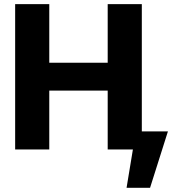

<svg xmlns="http://www.w3.org/2000/svg" viewBox="-20 -727 861 934"><path d="M53.7 -707H219.7V-421.9H503.9V-707H669.9V-87.9H796.9L710 186.5H595.7L626.5 0H503.9V-286.1H219.7V0H53.7Z"/></svg>

Font: Pretendard Std ExtraBold
Style: Regular
Weight: 800
Designer: Base glyphs from Inter by Rasmus Andersson; Hangeul glyphs from Noto Sans CJK(Source Han Sans) by Jang Soo-young and Kan
Foundry: Kil Hyung-jin
Version: Version 1.309